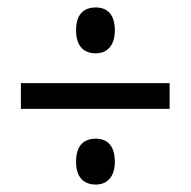

<svg xmlns="http://www.w3.org/2000/svg" viewBox="-20 -610 513 515"><path d="M237 -467C266 -467 288 -486 288 -529C288 -571 268 -590 237 -590C204 -590 184 -571 184 -529C184 -487 204 -467 237 -467ZM36 -318H435V-387H36ZM237 -115C266 -115 288 -134 288 -176C288 -219 268 -238 237 -238C204 -238 184 -219 184 -176C184 -135 204 -115 237 -115Z"/></svg>

Font: Noto Sans Myanmar UI Condensed
Style: Regular
Weight: 400
Width: 3
Designer: Monotype Design Team
Foundry: Monotype Imaging Inc.
Version: Version 2.103